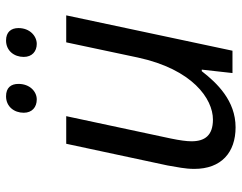

<svg xmlns="http://www.w3.org/2000/svg" viewBox="-100 -670 780 619"><g transform="rotate(-90 289.5 -360.0)"><path d="M55 -123C55 -36 108 10 189 10C275 10 332 -50 370 -99H375L364 0H436L550 -536H463L414 -305C376 -129 281 -63 214 -63C163 -63 144 -89 144 -132C144 -148 147 -170 153 -199L225 -536H136L66 -209C61 -178 55 -154 55 -123ZM236 -673C236 -646 254 -631 279 -631C304 -631 329 -653 329 -690C329 -714 317 -730 289 -730C256 -730 236 -704 236 -673ZM416 -673C416 -646 434 -631 458 -631C483 -631 509 -653 509 -690C509 -714 496 -730 469 -730C436 -730 416 -704 416 -673Z"/></g></svg>

Font: BC Sans
Style: Italic
Weight: 400
Italic angle: -12°
Designer: Monotype Design Team
Designer: Province of B.C.
Foundry: Monotype Imaging Inc.
Version: Version 2.000;GOOG;noto-source:20170915:90ef993387c0